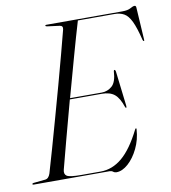

<svg xmlns="http://www.w3.org/2000/svg" viewBox="-86 -786 772 866"><g transform="rotate(-10 299.5 -352.5)"><path d="M347.5 0H0Q-5 0 -5 -3Q-5 -7 1 -7.5L55 -13Q71 -14.5 78.5 -36.5Q92 -82 110 -145.2Q128 -208.5 148 -280.2Q168 -352 187.8 -423.8Q207.5 -495.5 224.2 -558.5Q241 -621.5 252.5 -666.5Q256 -683 240 -685L183 -692.5Q176.5 -693.5 176.5 -697Q176.5 -700 181.5 -700H529.5Q555 -700 567.8 -707.5Q580.5 -715 588 -715Q594.5 -715 595 -706L604 -560Q605 -551.5 602.5 -551.5Q599 -551.5 597 -557.5Q583 -615 568.8 -644.5Q554.5 -674 536.2 -684.2Q518 -694.5 491.5 -694.5H325Q304.5 -626 279.5 -536.2Q254.5 -446.5 229.5 -355.5H374.5Q401.5 -355.5 422 -373.5Q442.5 -391.5 445 -441Q445.5 -446 449 -446Q452.5 -446 454 -438.5L473 -278.5Q473.5 -270 472 -269Q469 -268 467 -272.5Q453 -315.5 432 -332.8Q411 -350 373.5 -350H227.5Q203 -259 181 -177.2Q159 -95.5 145.5 -42.5Q140.5 -22.5 153.5 -14Q166.5 -5.5 220 -5.5H308Q361.5 -5.5 406.8 -43.5Q452 -81.5 494 -165.5Q496.5 -170 498.5 -170Q501 -170 500.5 -164.5Q497.5 -118 478.2 -78.2Q459 -38.5 431.8 -14.2Q404.5 10 378 10Q369.5 10 363.2 5Q357 0 347.5 0Z"/></g></svg>

Font: Fraunces 144pt S000 Light
Style: Italic
Weight: 300
Italic angle: -16°
Version: Version 1.000; ttfautohint (v1.8.3)